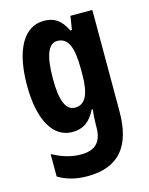

<svg xmlns="http://www.w3.org/2000/svg" viewBox="-119 -633 738 948"><g transform="rotate(-15 250.0 -158.5)"><path d="M198 -557C96 -557 36 -452 36 -270C36 -93 95 10 194 10C249 10 285 -15 314 -73H319C316 -48 314 -15 314 7V17C314 98 274 128 206 128C160 128 114 116 61 87V202C105 228 151 240 210 240C374 240 444 144 444 -28V-547H332L321 -477H313C284 -536 250 -557 198 -557ZM236 -444C291 -444 314 -395 314 -279V-252C314 -150 289 -103 238 -103C191 -103 168 -155 168 -268C168 -386 191 -444 236 -444Z"/></g></svg>

Font: Noto Sans Armenian ExtraCondensed
Style: Regular
Weight: 400
Width: 2
Designer: Monotype Design Team
Foundry: Monotype Imaging Inc.
Version: Version 2.008